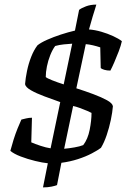

<svg xmlns="http://www.w3.org/2000/svg" viewBox="-20 -700 580 835"><path d="M188 10Q166 8 133 0Q100 -8 70 -19.5Q40 -31 25 -44Q31 -67 39 -92.5Q47 -118 56.5 -141.5Q66 -165 73 -180Q81 -182 93.5 -185Q106 -188 119 -188L116 -81Q132 -74 156 -66Q180 -58 200 -55L242 -256Q208 -268 173 -281Q138 -294 114.5 -307.5Q91 -321 89 -334Q91 -360 97.5 -391.5Q104 -423 115.5 -452.5Q127 -482 143 -503Q158 -515 185 -527Q212 -539 244 -549.5Q276 -560 306 -567L324 -657Q334 -665 354 -672.5Q374 -680 399 -680Q397 -672 393 -660Q389 -648 383 -628Q377 -608 367 -572Q393 -570 420.5 -562Q448 -554 472 -543Q496 -532 510 -521Q506 -502 496.5 -477Q487 -452 477 -429Q467 -406 460 -393Q445 -393 433.5 -396.5Q422 -400 418 -404L416 -494Q401 -499 384 -503Q367 -507 353 -508L312 -316Q350 -304 386 -290.5Q422 -277 445.5 -264Q469 -251 471 -238Q469 -212 462 -178.5Q455 -145 444 -112.5Q433 -80 419 -57Q406 -47 379.5 -33Q353 -19 319 -8Q285 3 247 8L228 105Q221 108 204.5 111.5Q188 115 167 115ZM259 -53Q281 -55 304 -59Q327 -63 342 -69Q362 -95 370 -135.5Q378 -176 378 -209Q375 -211 360 -217.5Q345 -224 327 -230.5Q309 -237 298 -239ZM294 -510Q277 -509 257.5 -507Q238 -505 220 -500Q208 -484 198.5 -460Q189 -436 184 -411Q179 -386 179 -365Q184 -360 206.5 -351Q229 -342 257 -333Z"/></svg>

Font: Texturina 12pt
Style: Italic
Weight: 400
Italic angle: -11°
Designer: Guillermo Torres Carreño
Foundry: Omnibus-Type
Version: Version 1.002